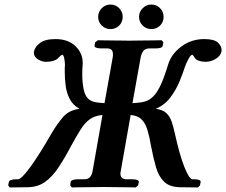

<svg xmlns="http://www.w3.org/2000/svg" viewBox="-20 -824 995 845"><path d="M412 -750Q412 -772 428 -788Q444 -804 466 -804Q489 -804 504.5 -788Q520 -772 520 -750Q520 -727 504.5 -711.5Q489 -696 466 -696Q444 -696 428 -711.5Q412 -727 412 -750ZM592 -750Q592 -772 608 -788Q624 -804 646 -804Q669 -804 684.5 -788Q700 -772 700 -750Q700 -727 684.5 -711.5Q669 -696 646 -696Q624 -696 608 -711.5Q592 -727 592 -750ZM851 1 771 0Q727 -1 703 -23.5Q679 -46 667 -86.5Q655 -127 645 -180Q638 -222 629 -251.5Q620 -281 603.5 -298Q587 -315 555 -318L512 -74Q511 -70 510.5 -66.5Q510 -63 510 -60Q510 -35 537 -35H563Q575 -35 583.5 -32Q592 -29 591 -23L588 -8L577 1Q577 1 561 0.5Q545 0 522 0Q499 0 476 -0.5Q453 -1 438 -1Q425 -1 401.5 -0.5Q378 0 354 0Q330 0 313 0.5Q296 1 296 1L289 -8L291 -23Q292 -29 301 -32Q310 -35 323 -35H349Q368 -35 376.5 -45Q385 -55 388 -74L431 -318Q397 -315 375 -299Q353 -283 334.5 -253.5Q316 -224 292 -180Q264 -127 237 -86.5Q210 -46 178.5 -23.5Q147 -1 103 0L23 1L16 -8L19 -23Q20 -29 29 -32Q38 -35 50 -35H59Q74 -35 113.5 -89Q153 -143 208 -239Q232 -279 257.5 -309Q283 -339 330 -345Q301 -361 287 -388Q273 -415 269 -446.5Q265 -478 265 -506V-530Q266 -531 266 -533Q266 -553 262.5 -568Q259 -583 254 -583Q250 -583 234 -567H235Q217 -552 183 -552Q163 -552 146 -563.5Q129 -575 129 -592Q129 -596 130 -598Q133 -617 155.5 -634.5Q178 -652 224 -652Q280 -652 312 -621Q344 -590 344 -547V-543Q343 -532 342.5 -520Q342 -508 342 -496Q342 -461 348.5 -429.5Q355 -398 375 -384Q387 -376 405 -373.5Q423 -371 440 -370L476 -571Q477 -576 477 -579.5Q477 -583 477 -586Q477 -611 451 -611H425Q413 -611 404 -614Q395 -617 396 -623L399 -638L411 -647Q411 -647 426.5 -646.5Q442 -646 465 -646Q488 -646 511 -645.5Q534 -645 549 -645Q562 -645 585.5 -645.5Q609 -646 633 -646Q657 -646 674 -646.5Q691 -647 691 -647L699 -638L696 -623Q695 -611 665 -611H639Q620 -611 611.5 -600.5Q603 -590 599 -571L563 -370Q582 -371 600.5 -373.5Q619 -376 634 -384Q657 -397 673 -423.5Q689 -450 700.5 -482Q712 -514 721 -543Q735 -587 778.5 -619.5Q822 -652 879 -652Q922 -652 938.5 -637Q955 -622 955 -605V-598Q951 -578 929.5 -565Q908 -552 885 -552Q870 -552 857 -556Q844 -560 839 -567Q829 -583 826 -583Q820 -583 810.5 -566.5Q801 -550 794 -530Q785 -502 770 -465.5Q755 -429 730.5 -396Q706 -363 666 -345Q697 -341 712.5 -326Q728 -311 735.5 -288.5Q743 -266 749 -239Q770 -143 791.5 -89Q813 -35 827 -35H836Q848 -35 856 -32Q864 -29 863 -23L860 -8Z"/></svg>

Font: Libertinus Serif Semibold Italic
Style: Regular
Weight: 600
Italic angle: -11.5°
Designer: Philipp H. Poll, Khaled Hosny
Foundry: Caleb Maclennan
Version: Version 7.051;RELEASE